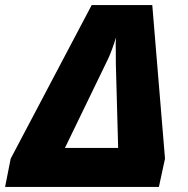

<svg xmlns="http://www.w3.org/2000/svg" viewBox="-55 -734 738 754"><path d="M-35 0H569L593 -111L543 -714H305L-13 -111ZM200 -153 371 -506C378 -520 396 -570 401 -587C398 -546 400 -592 400 -481L409 -153Z"/></svg>

Font: Noto Sans UI Black
Style: Italic
Weight: 900
Italic angle: -372°
Designer: Monotype Design Team
Foundry: Monotype Imaging Inc.
Version: Version 1.901